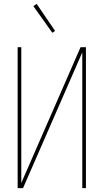

<svg xmlns="http://www.w3.org/2000/svg" viewBox="-20 -981 540 1001"><path d="M72 0V-735H91V-27L400 -735H428V0H409V-708L100 0ZM253 -810 154 -949 171 -961 267 -820Z"/></svg>

Font: Iosevka Thin
Style: Regular
Weight: 100
Monospace: yes
Designer: Belleve Invis
Foundry: Belleve Invis
Version: Version 32.5.0; ttfautohint (v1.8.4)